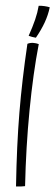

<svg xmlns="http://www.w3.org/2000/svg" viewBox="-65 -979 313 1067"><g transform="rotate(5 91.0 -445.0)"><path d="M118 55Q111 57 94.5 59Q78 61 68 61Q52 -168 51 -349.5Q50 -531 62 -734Q69 -738 78 -740Q87 -742 95 -742Q103 -742 110.5 -741Q118 -740 125 -738Q108 -574 106 -367.5Q104 -161 118 55ZM168 -947Q163 -904 147.5 -861Q132 -818 106 -772Q95 -773 85 -774.5Q75 -776 65 -779Q83 -831 93 -871.5Q103 -912 106 -950Q121 -952 138.5 -951Q156 -950 168 -947Z"/></g></svg>

Font: Atma Light
Style: Regular
Weight: 300
Designer: Gregori Vincens, Jeremie Hornus, Riccardo Olocco, Yoann Minet.
Foundry: black foundry
Version: Version 1.102;PS 1.100;hotconv 1.0.86;makeotf.lib2.5.63406